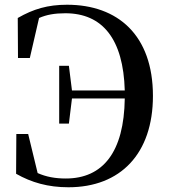

<svg xmlns="http://www.w3.org/2000/svg" viewBox="-20 -773 718 811"><path d="M230 -251H271L284 -357H507C504 -131 415 -19 258 -19C213 -19 175 -26 139 -42L99 -207H49L48 -39C113 -2 183 18 269 18C489 18 626 -124 626 -368C626 -624 478 -753 263 -753C182 -753 121 -735 55 -697L56 -528H106L145 -697C177 -711 211 -717 256 -717C413 -717 501 -608 507 -391H284L271 -495H230Z"/></svg>

Font: Noto Serif CJK KR SemiBold
Style: Regular
Weight: 600
Designer: Ryoko NISHIZUKA 西塚涼子 (kana & ideographs); Frank Grießhammer (Latin, Greek & Cyrillic); Wenlong ZHANG 张文龙 (bopomofo); San
Foundry: Adobe
Version: Version 2.001;hotconv 1.1.0;makeotfexe 2.6.0